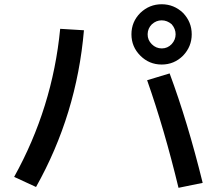

<svg xmlns="http://www.w3.org/2000/svg" viewBox="-20 -856 1040 908"><path d="M675.8 -476.6 782.2 -508.8Q867.2 -280.3 938.5 8.8L824.2 32.2Q757.8 -243.2 675.8 -476.6ZM264.6 -719.7 377 -712.9Q342.8 -314.5 150.4 28.3L46.9 -19.5Q228.5 -346.7 264.6 -719.7ZM845.7 -592.8Q803.7 -550.8 744.6 -550.8Q685.5 -550.8 643.6 -592.8Q601.6 -634.8 601.6 -693.8Q601.6 -752.9 643.6 -794.9Q686.5 -835.9 744.6 -835.9Q802.7 -835.9 845.7 -794.9Q886.7 -752 886.7 -693.8Q886.7 -635.7 845.7 -592.8ZM792 -741.2Q770.5 -759.8 744.6 -759.8Q718.8 -759.8 698.2 -741.2Q678.7 -721.7 678.2 -694.3Q677.7 -667 697.8 -647Q717.8 -627 745.1 -627Q772.5 -627 792 -647.5Q810.5 -668 810.5 -693.8Q810.5 -719.7 792 -741.2Z"/></svg>

Font: RobotoJAA
Style: Medium
Weight: 500
Version: Version 2.05; 2016-11-05